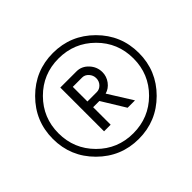

<svg xmlns="http://www.w3.org/2000/svg" viewBox="-173 -982 1215 1215"><g transform="rotate(-45 434.0 -375.0)"><path d="M161.9 -647Q274.9 -759.8 433.8 -759.8Q592.8 -759.8 705.8 -647Q818.8 -534.2 818.8 -375Q818.8 -215.8 705.8 -103Q592.8 9.8 433.8 9.8Q274.9 9.8 161.9 -103Q48.8 -215.8 48.8 -375Q48.8 -534.2 161.9 -647ZM196.5 -137.9Q293.9 -40 434.1 -40Q574.2 -40 672.1 -137.5Q770 -234.9 770 -375Q770 -515.1 672.1 -612.5Q574.2 -710 434.1 -710Q293.9 -710 196.5 -612.1Q99.1 -514.2 99.1 -375Q99.1 -235.8 196.5 -137.9ZM588.9 -180.2H522.9L426.8 -336.9H371.1V-180.2H312V-571.8H457Q502.9 -571.8 536.4 -535.9Q569.8 -500 569.8 -452.1Q569.8 -414.1 546.4 -382.6Q522.9 -351.1 487.8 -341.8ZM455.1 -388.2Q479 -388.2 497.1 -407Q515.1 -425.8 515.1 -453.1Q515.1 -479 497.1 -499Q479 -519 455.1 -519H371.1V-388.2Z"/></g></svg>

Font: Oakes Grotesk
Style: Italic
Weight: 400
Designer: Samuel Oakes
Foundry: Samuel Oakes
Version: Version 1.0 | wf-rip DC20170320